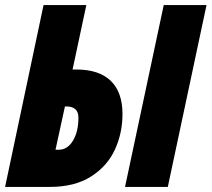

<svg xmlns="http://www.w3.org/2000/svg" viewBox="-25 -734 831 754"><path d="M146 -714H314L260 -461H275Q364 -461 410 -416.5Q456 -372 456 -286Q456 -211 426 -146Q396 -81 332 -40.5Q268 0 171 0H-5ZM618 -714H786L634 0H466ZM206 -146Q240 -146 261.5 -181.5Q283 -217 283 -272Q283 -316 235 -316H230L193 -146Z"/></svg>

Font: Noto Sans UI CondBlack
Style: Italic
Weight: 900
Width: 3
Italic angle: -12°
Designer: Monotype Design Team
Foundry: Monotype Imaging Inc.
Version: Version 1.001